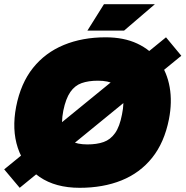

<svg xmlns="http://www.w3.org/2000/svg" viewBox="-20 -887 885 916"><path d="M74 9 0 -79 772 -709 845 -621ZM360 9Q245 9 169.5 -42.5Q94 -94 65 -181.5Q36 -269 57 -378Q79 -490 137.5 -563Q196 -636 284.5 -672.5Q373 -709 484 -709Q571 -709 635 -679Q699 -649 738 -595.5Q777 -542 789.5 -471Q802 -400 786 -318Q764 -207 706 -134.5Q648 -62 560 -26.5Q472 9 360 9ZM397 -198Q442 -198 474.5 -209.5Q507 -221 529 -252Q551 -283 562 -341Q574 -399 564.5 -434.5Q555 -470 525.5 -486Q496 -502 447 -502Q402 -502 369.5 -490.5Q337 -479 315.5 -448Q294 -417 282 -359Q271 -301 280 -265.5Q289 -230 319 -214Q349 -198 397 -198ZM397 -741 476 -867H719L572 -741Z"/></svg>

Font: REM Black
Style: Italic
Weight: 900
Italic angle: -11°
Designer: Octavio Pardo
Foundry: Ashler Design
Version: Version 1.005;gftools[0.9.28]